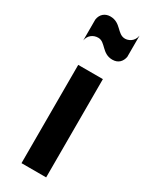

<svg xmlns="http://www.w3.org/2000/svg" viewBox="-223 -923 779 975"><g transform="rotate(30 166.5 -435.5)"><path d="M54.2 -696.3C59.1 -727.5 84 -746.6 113.8 -746.6C157.2 -746.6 168.9 -685.5 230.5 -685.5C266.6 -685.5 284.2 -708.5 289.6 -735.8V-860.4C282.2 -819.3 248.5 -810.1 232.9 -810.1C186.5 -810.1 176.3 -871.1 113.3 -871.1C84 -871.1 59.1 -853.5 54.2 -818.8ZM94.2 0H238.8V-576.2H94.2Z"/></g></svg>

Font: Krona One
Style: Regular
Weight: 400
Designer: Yvonne Schüttler
Foundry: Yvonne Schüttler
Version: Version 1.002